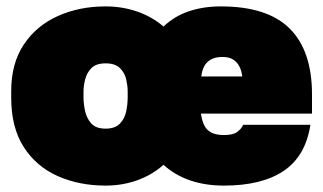

<svg xmlns="http://www.w3.org/2000/svg" viewBox="-20 -565 1010 600"><path d="M310 15Q228 15 161 -14.5Q94 -44 54.5 -105Q15 -166 15 -260V-280Q15 -367 54.5 -426Q94 -485 161 -515Q228 -545 310 -545Q362 -545 408.5 -529Q455 -513 491 -482Q524 -514 569.5 -529.5Q615 -545 670 -545Q816 -545 885.5 -475.5Q955 -406 955 -270V-210H608Q611 -188 618.5 -173Q626 -158 641 -150.5Q656 -143 680 -143Q708 -143 721 -152.5Q734 -162 740 -175H950Q935 -77 866.5 -31Q798 15 680 15Q621 15 573.5 -1.5Q526 -18 491 -50Q455 -18 408.5 -1.5Q362 15 310 15ZM310 -163Q340 -163 355 -179Q370 -195 374.5 -217.5Q379 -240 379 -260V-280Q379 -296 374.5 -316.5Q370 -337 355 -352Q340 -367 310 -367Q280 -367 265.5 -352Q251 -337 246 -316.5Q241 -296 241 -280V-260Q241 -240 246 -217.5Q251 -195 265.5 -179Q280 -163 310 -163ZM675 -387Q653 -387 639 -379Q625 -371 618 -357.5Q611 -344 609 -326H737Q735 -344 728 -357.5Q721 -371 708.5 -379Q696 -387 675 -387Z"/></svg>

Font: Golos Text Black
Style: Regular
Weight: 900
Designer: A.Korolkova, Vitaly Kuzmin
Foundry: ParaType Ltd
Version: Version 2.004